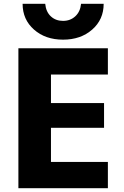

<svg xmlns="http://www.w3.org/2000/svg" viewBox="-20 -982 649 1002"><path d="M98 -962H216Q220 -920 245.5 -896.5Q271 -873 309 -873Q347 -873 373 -897Q399 -921 403 -962H521Q521 -880 461 -827.5Q401 -775 309 -775Q217 -775 157.5 -827.5Q98 -880 98 -962ZM246 -593V-444H523V-315H246V-137H543V0H76V-730H543V-593Z"/></svg>

Font: Mplus 1p ExtraBold
Style: Regular
Weight: 800
Version: Version 1.061